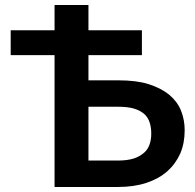

<svg xmlns="http://www.w3.org/2000/svg" viewBox="-20 -743 775 763"><path d="M331.5 -105H449.2Q485.8 -105 512.2 -113.3Q534.7 -120.6 552.7 -136.2Q567.9 -149.4 574.7 -169.9Q581.1 -189 581.1 -211.9Q581.1 -236.8 574.7 -256.3Q567.9 -277.3 552.7 -290.5Q535.6 -304.7 512.2 -311.5Q487.3 -318.8 449.7 -318.8H331.5ZM331.5 -423.8H449.7Q522.9 -423.8 570.3 -408.7Q620.6 -392.6 652.3 -366.7Q685.1 -338.9 699.2 -303.7Q713.9 -267.1 713.9 -225.6Q713.9 -173.8 696.3 -132.8Q677.2 -90.8 644.5 -62Q611.3 -32.7 561.5 -16.1Q511.7 0 449.2 0H196.8V-523.9H22.5V-622.6H196.8V-723.1H331.5V-622.6H543.9V-523.9H331.5Z"/></svg>

Font: Lato-SemiBold
Style: Bold
Weight: 500
Designer: Lukasz Dziedzic with Adam Twardoch and Botio Nikoltchev
Foundry: tyPoland Lukasz Dziedzic
Version: ""